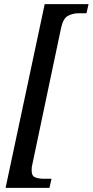

<svg xmlns="http://www.w3.org/2000/svg" viewBox="-20 -780 448 928"><path d="M7 128 196 -760H408L398 -716H361Q332 -716 308.5 -703.5Q285 -691 275 -644L136 16Q134 22 133.5 31Q133 40 133 45Q133 70 149.5 77Q166 84 192 84H229L219 128Z"/></svg>

Font: Noto Serif Tamil Condensed Medium
Style: Italic
Weight: 500
Width: 3
Italic angle: -12°
Designer: Indian Type Foundry, Tom Grace, and the Monotype Design Team
Foundry: Monotype Imaging Inc.
Version: Version 2.003; ttfautohint (v1.8.4.7-5d5b)